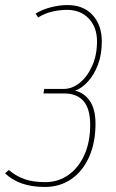

<svg xmlns="http://www.w3.org/2000/svg" viewBox="-33 -730 460 760"><path d="M-13 -44 2 -57Q30 -33 64 -21Q98 -9 146 -9Q198 -9 238.5 -38Q279 -67 301.5 -118Q324 -169 324 -235Q324 -300 297.5 -330Q271 -360 222 -360H139L142 -378H219Q253 -378 283 -402.5Q313 -427 332 -469.5Q351 -512 351 -566Q351 -622 318.5 -656.5Q286 -691 232 -691Q205 -691 175.5 -684.5Q146 -678 118 -661L108 -676Q135 -693 169.5 -701.5Q204 -710 233 -710Q298 -710 334 -670Q370 -630 370 -566Q370 -514 354.5 -473.5Q339 -433 314.5 -406.5Q290 -380 264 -371Q300 -363 322.5 -330.5Q345 -298 345 -240Q345 -166 320 -109.5Q295 -53 250 -21.5Q205 10 144 10Q43 10 -13 -44Z"/></svg>

Font: Georama SemiCondensed Thin
Style: Italic
Weight: 100
Width: 4
Italic angle: -9°
Designer: Jean-Baptiste Levee
Foundry: Production Type
Version: Version 1.000